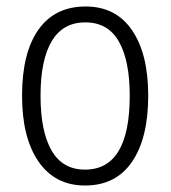

<svg xmlns="http://www.w3.org/2000/svg" viewBox="-20 -562 527 592"><path d="M242 10Q150 10 99 -63.5Q48 -137 48 -267Q48 -399 98.5 -470.5Q149 -542 244 -542Q337 -542 387 -469Q437 -396 437 -267Q437 -136 387 -63Q337 10 242 10ZM242 -39Q380 -39 380 -267Q380 -375 346.5 -434Q313 -493 243 -493Q174 -493 139.5 -435Q105 -377 105 -267Q105 -157 139 -98Q173 -39 242 -39Z"/></svg>

Font: Noto Sans Display Light Narrow
Style: Regular
Weight: 300
Width: 4
Designer: Monotype Design team
Foundry: Monotype Imaging Inc.
Version: Version 1.000